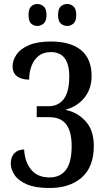

<svg xmlns="http://www.w3.org/2000/svg" viewBox="-20 -932 532 962"><path d="M228 10Q158 10 115.5 -8Q73 -26 53.5 -54.5Q34 -83 34 -112Q34 -146 52.5 -164.5Q71 -183 101 -183Q104 -121 136 -82Q168 -43 228 -43Q282 -43 310.5 -81Q339 -119 339 -200Q339 -272 312 -308.5Q285 -345 225 -345H164V-400H224Q273 -400 300 -436.5Q327 -473 327 -549Q327 -671 235 -671Q197 -671 173 -651.5Q149 -632 137.5 -600.5Q126 -569 126 -533Q87 -533 65 -550Q43 -567 43 -599Q43 -630 63 -659Q83 -688 125.5 -706Q168 -724 235 -724Q334 -724 386.5 -680.5Q439 -637 439 -551Q439 -487 403 -442.5Q367 -398 310 -383V-381Q367 -370 408.5 -325Q450 -280 450 -201Q450 -96 390 -43Q330 10 228 10ZM317 -802Q298 -802 284.5 -814Q271 -826 271 -857Q271 -888 284.5 -900Q298 -912 317 -912Q334 -912 348 -900Q362 -888 362 -857Q362 -826 348 -814Q334 -802 317 -802ZM167 -802Q149 -802 136 -814Q123 -826 123 -857Q123 -888 136 -900Q149 -912 167 -912Q184 -912 198.5 -900Q213 -888 213 -857Q213 -826 198.5 -814Q184 -802 167 -802Z"/></svg>

Font: Noto Serif ExtraCondensed Medium
Style: Regular
Weight: 500
Width: 2
Designer: Monotype Design Team
Foundry: Monotype Imaging Inc.
Version: Version 2.015